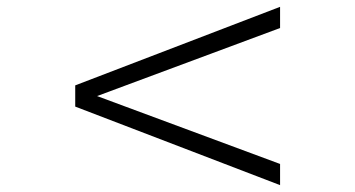

<svg xmlns="http://www.w3.org/2000/svg" viewBox="-20 -581 1040 562"><path d="M200.2 -269V-331.1L799.8 -561V-499L264.2 -299.8L799.8 -101.1V-39.1Z"/></svg>

Font: Charis SIL Afr
Style: Bold Italic
Weight: 700
Italic angle: -11°
Foundry: SIL International
Version: Version 5.000